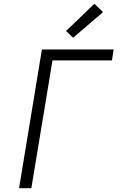

<svg xmlns="http://www.w3.org/2000/svg" viewBox="-20 -997 640 1017"><path d="M81 0 202 -735H582L573 -677H258L146 0ZM367 -797 330 -833 480 -977 526 -933Z"/></svg>

Font: Iosevka Light Extended Oblique
Style: Regular
Weight: 300
Width: 7
Italic angle: -9°
Monospace: yes
Designer: Belleve Invis
Foundry: Belleve Invis
Version: Version 32.5.0; ttfautohint (v1.8.4)